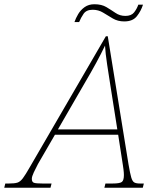

<svg xmlns="http://www.w3.org/2000/svg" viewBox="-81 -885 745 905"><path d="M-61 0 -56 -20H-39Q-13 -20 0.5 -24Q14 -28 26.5 -44.5Q39 -61 60 -98L418 -714H427L525 -109Q532 -68 537.5 -49Q543 -30 552 -25Q561 -20 579 -20H597L592 0H411L416 -20H449Q484 -20 493.5 -27.5Q503 -35 503 -60Q503 -71 501 -87Q499 -103 498 -108L476 -250H178L98 -112Q88 -93 78.5 -73Q69 -53 69 -42Q69 -27 79 -23.5Q89 -20 120 -20H162L157 0ZM318 -493 192 -275H472L439 -484Q432 -528 424 -581Q416 -634 414 -670Q397 -634 372 -588Q347 -542 318 -493ZM505 -784Q474 -784 450.5 -798Q427 -812 405 -825.5Q383 -839 356 -839Q326 -839 313 -820Q300 -801 292 -781H270Q276 -799 287.5 -818.5Q299 -838 318 -851.5Q337 -865 364 -865Q398 -865 420.5 -851.5Q443 -838 463.5 -824Q484 -810 510 -810Q538 -810 551 -826.5Q564 -843 571 -863H593Q584 -834 564.5 -809Q545 -784 505 -784Z"/></svg>

Font: Noto Serif Thin
Style: Italic
Weight: 100
Italic angle: -12°
Designer: Monotype Design Team
Foundry: Monotype Imaging Inc.
Version: Version 2.014; ttfautohint (v1.8.4.7-5d5b)